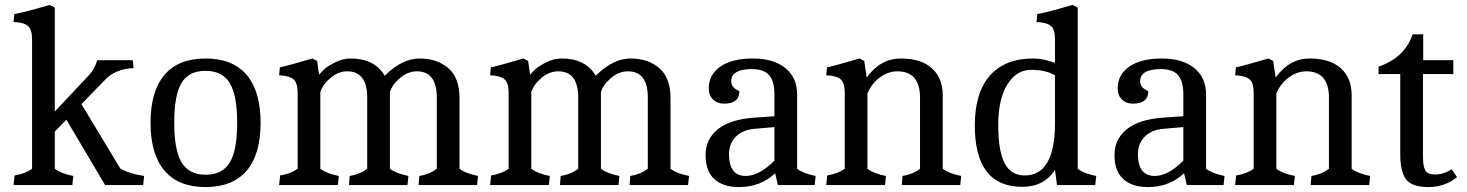

<svg xmlns="http://www.w3.org/2000/svg" viewBox="-20 -750 5943 778"><path d="M110 -590Q110 -630 93.5 -644.5Q77 -659 35 -661L38 -693Q79 -700 181 -730L202 -719V-298L341 -446Q362 -467 374 -506H518L521 -474Q448 -471 406 -427L310 -328L467 -68Q502 -46 564 -37L560 0H406L249 -265L202 -217V-66Q229 -46 277 -37L273 0H35L39 -39Q82 -46 110 -66Z M686 -253Q686 -141 716 -91.5Q746 -42 813.5 -42Q881 -42 911 -91.5Q941 -141 941 -252.5Q941 -364 911 -413.5Q881 -463 813 -463Q745 -463 715.5 -414Q686 -365 686 -253ZM979.5 -58.5Q923 8 813 8Q703 8 646.5 -58.5Q590 -125 590 -252.5Q590 -380 646.5 -446.5Q703 -513 813 -513Q923 -513 979.5 -446.5Q1036 -380 1036 -252.5Q1036 -125 979.5 -58.5Z M1186 -374Q1186 -414 1169.5 -428.5Q1153 -443 1111 -445L1114 -477Q1136 -481 1246 -513L1265 -503L1273 -447Q1281 -457 1293.5 -469Q1306 -481 1337.5 -497Q1369 -513 1401 -513Q1498 -513 1539 -443Q1609 -513 1680 -513Q1751 -513 1796.5 -474Q1842 -435 1842 -351V-66Q1867 -47 1917 -37L1913 0H1676L1679 -37Q1719 -43 1750 -66V-354Q1750 -461 1669 -461Q1633 -461 1601.5 -434.5Q1570 -408 1560 -377V-66Q1585 -47 1635 -37L1631 0H1394L1397 -37Q1437 -43 1468 -66V-354Q1468 -461 1387 -461Q1351 -461 1319.5 -434.5Q1288 -408 1278 -377V-66Q1305 -46 1353 -37L1349 0H1111L1115 -39Q1158 -46 1186 -66Z M2041 -374Q2041 -414 2024.5 -428.5Q2008 -443 1966 -445L1969 -477Q1991 -481 2101 -513L2120 -503L2128 -447Q2136 -457 2148.5 -469Q2161 -481 2192.5 -497Q2224 -513 2256 -513Q2353 -513 2394 -443Q2464 -513 2535 -513Q2606 -513 2651.5 -474Q2697 -435 2697 -351V-66Q2722 -47 2772 -37L2768 0H2531L2534 -37Q2574 -43 2605 -66V-354Q2605 -461 2524 -461Q2488 -461 2456.5 -434.5Q2425 -408 2415 -377V-66Q2440 -47 2490 -37L2486 0H2249L2252 -37Q2292 -43 2323 -66V-354Q2323 -461 2242 -461Q2206 -461 2174.5 -434.5Q2143 -408 2133 -377V-66Q2160 -46 2208 -37L2204 0H1966L1970 -39Q2013 -46 2041 -66Z M2974 8Q2910 8 2874.5 -24.5Q2839 -57 2839 -121.5Q2839 -186 2888.5 -226Q2938 -266 3033 -273L3118 -279V-367Q3118 -421 3096.5 -445.5Q3075 -470 3028 -470Q2943 -470 2943 -421Q2943 -394 2976 -381Q2976 -330 2914 -330Q2886 -330 2869 -347Q2852 -364 2852 -392Q2852 -448 2899.5 -480.5Q2947 -513 3030.5 -513Q3114 -513 3162 -474.5Q3210 -436 3210 -367V-66Q3235 -47 3285 -37L3281 0H3132L3121 -48Q3062 8 2974 8ZM2934 -125Q2934 -37 3002 -37Q3056 -37 3118 -99V-235L3037 -228Q2989 -224 2961.5 -196Q2934 -168 2934 -125Z M3403 -374Q3403 -414 3386.5 -428.5Q3370 -443 3328 -445L3331 -477Q3353 -481 3463 -513L3482 -503L3492 -436Q3548 -513 3630 -513Q3712 -513 3756 -473.5Q3800 -434 3800 -364V-66Q3825 -47 3875 -37L3871 0H3634L3637 -37Q3677 -43 3708 -66V-354Q3708 -461 3616 -461Q3579 -461 3545 -436Q3511 -411 3495 -371V-66Q3522 -46 3570 -37L3566 0H3328L3332 -39Q3375 -46 3403 -66Z M4122 7Q3930 7 3930 -242Q3930 -374 3991 -443.5Q4052 -513 4167 -513Q4209 -513 4255 -495V-590Q4255 -630 4238.5 -644.5Q4222 -659 4180 -661L4183 -693Q4224 -700 4326 -730L4347 -719V-66Q4374 -46 4422 -37L4418 0H4263L4255 -62Q4211 7 4122 7ZM4255 -253V-445Q4217 -467 4158 -467Q4099 -467 4062 -408Q4025 -349 4025 -243.5Q4025 -138 4051 -88.5Q4077 -39 4132 -39Q4255 -39 4255 -253Z M4631 8Q4567 8 4531.5 -24.5Q4496 -57 4496 -121.5Q4496 -186 4545.5 -226Q4595 -266 4690 -273L4775 -279V-367Q4775 -421 4753.5 -445.5Q4732 -470 4685 -470Q4600 -470 4600 -421Q4600 -394 4633 -381Q4633 -330 4571 -330Q4543 -330 4526 -347Q4509 -364 4509 -392Q4509 -448 4556.5 -480.5Q4604 -513 4687.5 -513Q4771 -513 4819 -474.5Q4867 -436 4867 -367V-66Q4892 -47 4942 -37L4938 0H4789L4778 -48Q4719 8 4631 8ZM4591 -125Q4591 -37 4659 -37Q4713 -37 4775 -99V-235L4694 -228Q4646 -224 4618.5 -196Q4591 -168 4591 -125Z M5060 -374Q5060 -414 5043.5 -428.5Q5027 -443 4985 -445L4988 -477Q5010 -481 5120 -513L5139 -503L5149 -436Q5205 -513 5287 -513Q5369 -513 5413 -473.5Q5457 -434 5457 -364V-66Q5482 -47 5532 -37L5528 0H5291L5294 -37Q5334 -43 5365 -66V-354Q5365 -461 5273 -461Q5236 -461 5202 -436Q5168 -411 5152 -371V-66Q5179 -46 5227 -37L5223 0H4985L4989 -39Q5032 -46 5060 -66Z M5654 -125V-450H5566V-480Q5672 -516 5704 -611H5747V-506H5869V-450H5746V-117Q5746 -77 5755 -60Q5764 -43 5796 -43Q5828 -43 5863 -64L5884 -32Q5834 8 5768 8Q5702 8 5678 -22.5Q5654 -53 5654 -125Z"/></svg>

Font: Cambo
Style: Regular
Weight: 400
Designer: Carolina Giovagnoli, Andres Torresi
Foundry: Carolina Giovagnoli, Andres Torresi
Version: Version 2.001